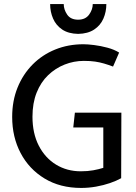

<svg xmlns="http://www.w3.org/2000/svg" viewBox="-20 -912 668 946"><path d="M341 -284H489V-85Q467 -78 439.5 -73Q412 -68 378 -68Q310 -68 256 -101Q202 -134 171 -194.5Q140 -255 140 -337Q140 -404 160.5 -455.5Q181 -507 217 -541.5Q253 -576 298.5 -594Q344 -612 393 -612Q426 -612 449 -608.5Q472 -605 492.5 -599Q513 -593 537 -584L567 -653Q543 -668 509.5 -677Q476 -686 444 -690Q412 -694 391 -694Q316 -694 252 -668Q188 -642 140.5 -594Q93 -546 66.5 -480.5Q40 -415 40 -336Q40 -237 81.5 -158Q123 -79 199.5 -32.5Q276 14 380 14Q417 14 453.5 7.5Q490 1 522 -10Q554 -21 577 -34L578 -357H349ZM437 -892Q437 -865 419 -840Q401 -815 365 -815Q328 -815 311 -840Q294 -865 294 -892H227Q227 -854 241.5 -820.5Q256 -787 286.5 -766.5Q317 -746 365 -745Q413 -746 444 -766.5Q475 -787 489.5 -820.5Q504 -854 504 -892Z"/></svg>

Font: Catamaran Medium
Style: Regular
Weight: 500
Designer: Pria Ravichandran
Version: Version 2.000